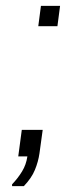

<svg xmlns="http://www.w3.org/2000/svg" viewBox="-20 -531 267 652"><path d="M21 101V95Q41 74 55 51Q69 28 73 0H42L54 -90H125L114 -10Q110 18 98.5 46Q87 74 61 101ZM110 -442 119 -511H184L175 -442Z"/></svg>

Font: Chivo Medium Thin
Style: Italic
Weight: 250
Italic angle: -8.05°
Version: Version 2.002